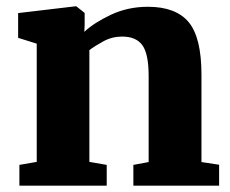

<svg xmlns="http://www.w3.org/2000/svg" viewBox="-20 -589 728 609"><path d="M96.5 -75.5V-450.5L37.5 -469V-547.5L219 -569H222L248.5 -548V-511.5L247.5 -488Q279 -517.5 332.5 -542.5Q386 -567.5 449 -567.5Q537.5 -567.5 578.2 -519Q619 -470.5 619 -352.5V-75L675 -66.5V0H403V-66L451.5 -75V-348Q451.5 -417.5 431.8 -445.2Q412 -473 367.5 -473Q335.5 -473 308 -458Q280.5 -443 263.5 -430V-75.5L318.5 -66V0H41.5V-66Z"/></svg>

Font: Merriweather Black
Style: Regular
Weight: 900
Designer: Eben Sorkin
Foundry: Eben Sorkin
Version: Version 2.200;gftools[0.9.31]